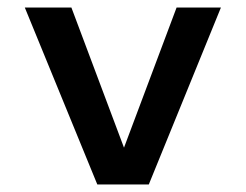

<svg xmlns="http://www.w3.org/2000/svg" viewBox="-20 -491 654 511"><path d="M239 0 46 -471H170L310 -98L450 -471H568L376 0Z"/></svg>

Font: Intel One Mono Medium
Style: Regular
Weight: 500
Monospace: yes
Designer: Fred Shallcrass
Foundry: Frere-Jones Type LLC
Version: Version 1.400;hotconv 1.1.0;makeotfexe 2.6.0;FJTRelease1.4